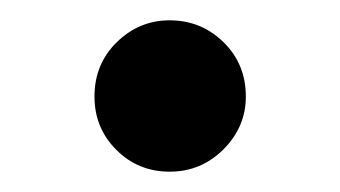

<svg xmlns="http://www.w3.org/2000/svg" viewBox="-20 -361 335 189"><path d="M147 -192Q116 -192 94.5 -213.5Q73 -235 73 -266Q73 -298 95 -319.5Q117 -341 147 -341Q178 -341 200 -319.5Q222 -298 222 -266Q222 -236 200 -214Q178 -192 147 -192Z"/></svg>

Font: Frank Ruhl Libre SemiBold
Style: Regular
Weight: 600
Designer: Yanek Iontef
Foundry: Fontef
Version: Version 6.003;gftools[0.9.30]